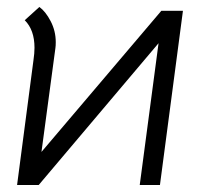

<svg xmlns="http://www.w3.org/2000/svg" viewBox="-20 -531 609 551"><path d="M443 -500H505L439 0H381L435 -407L91 0H29L76 -358Q79 -378 79 -394Q79 -445 51 -473L93 -511Q111 -498 125.5 -470Q140 -442 140 -410Q140 -399 139 -393L99 -95Z"/></svg>

Font: Bellota Text
Style: Italic
Weight: 400
Italic angle: -7.5°
Designer: Kemie Guaida
Foundry: Kemie Guaida
Version: Version 4.001